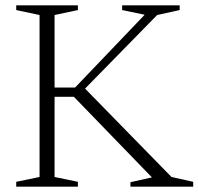

<svg xmlns="http://www.w3.org/2000/svg" viewBox="-20 -696 740 716"><path d="M619.5 -36 700.5 -18V0H466.5V-16.5L546.5 -34.5L255.5 -335H166.5V-369.5H260L519.5 -641L435.5 -658.5V-676H650V-658.5L566 -640L280.5 -348.5L287 -376ZM183.5 -640V-36L270.5 -18V0H40.5V-18L127.5 -36V-640L40.5 -658.5V-676H270.5V-658.5Z"/></svg>

Font: Newsreader 16pt Light
Style: Regular
Weight: 300
Designer: Hugues Gentile
Foundry: Production Type
Version: Version 1.003